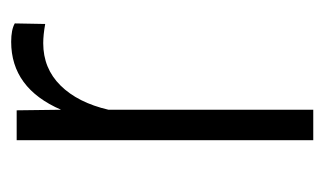

<svg xmlns="http://www.w3.org/2000/svg" viewBox="-138 -440 578 342"><g transform="rotate(-90 151.0 -269.0)"><path d="M279.3 -477.5Q259.8 -481 245.1 -481Q200.2 -481 169.7 -450.2Q139.2 -419.4 126.5 -364.7V0H72.3V-528.3H125.5L126.5 -449.2Q165 -538.1 247.6 -538.1Q269 -538.1 280.3 -531.7Z"/></g></svg>

Font: TypoPRO Roboto
Style: Regular
Weight: 300
Designer: Google
Version: Version 2.136; 2016